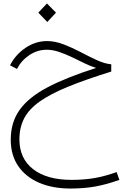

<svg xmlns="http://www.w3.org/2000/svg" viewBox="-20 -632 729 1108"><path d="M653 361 669 406Q597 432 531.5 444Q466 456 387 456Q283 456 205.5 422.5Q128 389 85 326Q42 263 42 174Q42 73 94.5 0.5Q147 -72 256 -129Q365 -186 535 -240Q504 -249 468.5 -266.5Q433 -284 395.5 -302Q358 -320 320.5 -332.5Q283 -345 250 -345Q196 -345 149.5 -314Q103 -283 78 -234L38 -255Q68 -315 126 -355Q184 -395 252 -395Q297 -395 347 -376Q397 -357 446 -331Q495 -305 540 -284.5Q585 -264 622 -261V-219Q474 -173 372.5 -131.5Q271 -90 209 -46Q147 -2 119.5 51Q92 104 92 172Q92 283 171.5 344.5Q251 406 392 406Q466 406 526 395.5Q586 385 653 361ZM253 -505 201 -559 251 -612 303 -559Z"/></svg>

Font: Readex Pro ExtraLight
Style: Regular
Weight: 200
Designer: Bonnie Shaver-Troup, Thomas Jockin
Foundry: Lexend
Version: Version 1.203; ttfautohint (v1.8.3)